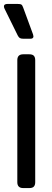

<svg xmlns="http://www.w3.org/2000/svg" viewBox="-22 -956 264 976"><path d="M68 -776 1 -912Q-2 -918 -2 -924Q-2 -936 17 -936H67Q82 -936 87 -932.5Q92 -929 96 -917L146 -781Q148 -773 148 -771Q148 -759 132 -759H98Q85 -759 79 -762.5Q73 -766 68 -776ZM66 -30V-650Q66 -680 96 -680H127Q143 -680 150 -672.5Q157 -665 157 -650V-30Q157 -15 150 -7.5Q143 0 127 0H96Q66 0 66 -30Z"/></svg>

Font: Mitr Light
Style: Regular
Weight: 300
Designer: Thanarat Vachiruckul
Foundry: Cadson Demak
Version: Version 1.002